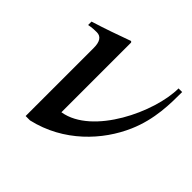

<svg xmlns="http://www.w3.org/2000/svg" viewBox="-129 -580 713 713"><g transform="rotate(45 227.5 -223.0)"><path d="M424 -460C424 -336 319 -113 180 -90H179V-456L175 -460C123 -441 72 -423 20 -407V-389C37 -393 55 -393 62 -393C84 -393 95 -376 95 -344V14H118C262 -19 360 -126 406 -232C443 -317 443 -399 443 -460Z"/></g></svg>

Font: STIX Math
Style: Regular
Weight: 400
Designer: MicroPress Inc., with final additions and corrections provided by Coen Hoffman, Elsevier (retired)
Version: Version 1.1.0